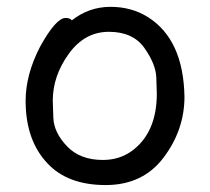

<svg xmlns="http://www.w3.org/2000/svg" viewBox="-20 -512 608 556"><path d="M277.8 -48.8Q325.2 -48.8 360.8 -74.2Q434.1 -127 434.1 -241.2Q434.1 -249 432.6 -287.6Q431.2 -326.2 398.2 -373Q365.2 -419.9 295.2 -419.9Q225.1 -419.9 179 -356Q132.8 -292 132.8 -220.2Q132.8 -213.9 134.5 -170.9Q136.2 -127.9 174.1 -88.4Q211.9 -48.8 277.8 -48.8ZM286.1 23.9Q176.8 23.9 118.2 -38.1Q54.2 -105 54.2 -220.2Q54.2 -295.9 96.2 -377Q142.1 -460 169.9 -460Q183.1 -460 188 -453.1Q237.8 -492.2 299.8 -492.2Q361.8 -492.2 409.2 -461.9Q511.2 -397 514.2 -231.9Q514.2 -136.2 454.1 -56.2Q394 23.9 286.1 23.9Z"/></svg>

Font: LXGW WenKai Screen
Style: Regular
Weight: 400
Designer: LXGW / Fontworks Inc.
Foundry: LXGW / Fontworks Inc.
Version: Version 1.510;January 18,2025